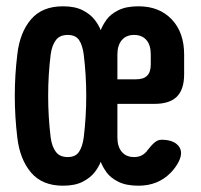

<svg xmlns="http://www.w3.org/2000/svg" viewBox="-20 -580 640 610"><path d="M565 -344Q565 -296 542 -273Q519 -250 471 -250H353V-143Q353 -114 367 -97.5Q381 -81 406 -81Q429 -81 443 -96Q446 -98 448 -102Q462 -120 472 -128Q482 -136 493 -136Q531 -136 547 -116.5Q563 -97 548 -67Q538 -47 522 -31Q482 10 420 10Q381 10 356 -2.5Q331 -15 318.5 -32.5Q306 -50 300 -66Q294 -50 280.5 -32.5Q267 -15 242.5 -2.5Q218 10 180 10Q114 10 78.5 -32Q43 -74 35 -143Q27 -209 27 -275.5Q27 -342 35 -407Q43 -477 78.5 -518.5Q114 -560 180 -560Q218 -560 242.5 -547.5Q267 -535 280.5 -517.5Q294 -500 300 -484Q306 -500 318.5 -517.5Q331 -535 356 -547.5Q381 -560 420 -560Q486 -560 525.5 -518.5Q565 -477 565 -407ZM195 -81Q220 -81 231 -97.5Q242 -114 246 -143Q254 -209 254 -275.5Q254 -342 246 -407Q242 -437 231 -453Q220 -469 195 -469Q170 -469 157.5 -452.5Q145 -436 141 -407Q133 -342 133 -275.5Q133 -209 141 -143Q145 -114 157.5 -97.5Q170 -81 195 -81ZM353 -328H412Q436 -328 447.5 -339.5Q459 -351 459 -375V-407Q459 -437 445 -453Q431 -469 406 -469Q381 -469 367 -452.5Q353 -436 353 -407Z"/></svg>

Font: Maple Mono NL
Style: Bold
Weight: 700
Monospace: yes
Designer: subframe7536
Version: Version 7.000